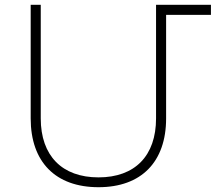

<svg xmlns="http://www.w3.org/2000/svg" viewBox="-20 -777 900 801"><path d="M860 -757H631V-283C631 -127 543 -37 391 -37C239 -37 150 -127 150 -283V-757H108V-283C108 -101 212 4 391 4C569 4 673 -101 673 -283V-715H860Z"/></svg>

Font: Montserrat arm ExtraLight
Style: Regular
Weight: 275
Designer: Julieta Ulanovsky
Foundry: Julieta Ulanovsky
Version: Version 6.000;PS 006.000;hotconv 1.0.88;makeotf.lib2.5.64775